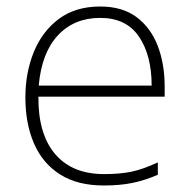

<svg xmlns="http://www.w3.org/2000/svg" viewBox="-20 -626 585 590"><path d="M288 -606Q356 -606 399.5 -573.5Q443 -541 464.5 -485.5Q486 -430 486 -360V-329H98Q97 -214 149.5 -152.5Q202 -91 300 -91Q349 -91 384.5 -98.5Q420 -106 465 -127V-89Q426 -72 387.5 -64Q349 -56 299 -56Q218 -56 164.5 -90Q111 -124 84.5 -185Q58 -246 58 -326Q58 -403 84 -466.5Q110 -530 161 -568Q212 -606 288 -606ZM288 -571Q208 -571 158 -517.5Q108 -464 99 -363H446Q446 -456 407 -513.5Q368 -571 288 -571Z"/></svg>

Font: Noto Sans Malayalam UI ExtraLight
Style: Regular
Weight: 200
Designer: Jelle Bosma - Monotype Design Team
Foundry: Monotype Imaging Inc.
Version: Version 2.104; ttfautohint (v1.8.4.7-5d5b)